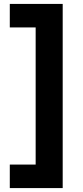

<svg xmlns="http://www.w3.org/2000/svg" viewBox="-20 -780 422 980"><path d="M30 60H162V-640H30V-760H300V180H30Z"/></svg>

Font: Oxanium ExtraLight
Style: Regular
Weight: 200
Designer: Severin Meyer
Version: Version 2.000